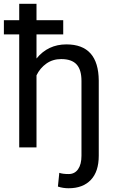

<svg xmlns="http://www.w3.org/2000/svg" viewBox="-32 -770 602 1003"><path d="M298.3 -590.3H158.7V-464.4Q218.8 -538.1 314.9 -538.1Q482.4 -538.1 483.9 -349.1V43.5Q483.9 126.5 442.4 169.9Q400.9 213.4 326.7 213.4Q296.9 213.4 270.5 204.6L277.8 132.8Q294.9 139.2 326.7 139.2Q358.4 139.2 376 113.8Q393.6 88.4 393.6 43.5V-347.2Q393.6 -405.8 367.9 -433.6Q342.3 -461.4 287.6 -461.4Q243.7 -461.4 210.4 -438Q177.2 -414.6 158.7 -376.5V0H68.4V-590.3H-11.7V-664.6H68.4V-750H158.7V-664.6H298.3Z"/></svg>

Font: Mardoto
Style: Regular
Weight: 400
Designer: Christian Robertson, Vahan Hovhannisyan
Foundry: Google
Version: Version 1.000